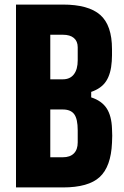

<svg xmlns="http://www.w3.org/2000/svg" viewBox="-20 -820 544 840"><path d="M50 0V-800H255Q367 -800 418.5 -754.8Q470 -709.5 470 -605Q470 -591 470 -578Q470 -565 469 -552Q465.5 -497.5 444.5 -465.2Q423.5 -433 379 -418V-394Q425 -379 446.5 -346.2Q468 -313.5 470 -257Q471 -240.5 471 -226.5Q471 -212.5 470 -195Q465.5 -91 416.2 -45.5Q367 0 255 0ZM200 -132H255Q286.5 -132 303.2 -148.8Q320 -165.5 320 -197Q320 -210.5 320 -223.5Q320 -236.5 320 -250Q320 -299.5 304.8 -320.2Q289.5 -341 255 -341H200ZM200 -473H255Q286.5 -473 303.2 -494.8Q320 -516.5 320 -556Q320 -570.5 320 -584.8Q320 -599 320 -613Q320 -639.5 303.2 -653.8Q286.5 -668 255 -668H200Z"/></svg>

Font: Big Shoulders Text Thin Black
Style: Regular
Weight: 900
Version: Version 2.002